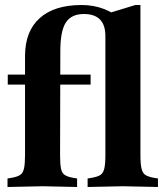

<svg xmlns="http://www.w3.org/2000/svg" viewBox="-20 -744 657 767"><path d="M10 3V-31L28 -34Q50 -38 61 -45.5Q72 -53 76 -71.5Q80 -90 80 -124V-520Q80 -619 138.5 -671.5Q197 -724 306 -724Q355 -724 397 -707.5Q439 -691 459 -665L396 -686L521 -724H541V-124Q541 -88 545.5 -70Q550 -52 561 -45Q572 -38 593 -34L611 -31V3L471 0L330 3V-31L348 -34Q370 -38 381 -45Q392 -52 396.5 -70Q401 -88 401 -124V-600Q401 -644 379.5 -666Q358 -688 315 -688Q265 -688 243 -654Q221 -620 221 -540L220 -124Q220 -90 223.5 -71.5Q227 -53 238 -45.5Q249 -38 270 -34L288 -31V3L151 0ZM11 -406V-446H91V-406ZM211 -406 212 -446H342V-406Z"/></svg>

Font: Baskervville SC
Style: Regular
Weight: 400
Designer: Alexis Faudot, Rémi Forte, Morgane Pierson, Rafael Ribas, Tanguy Vanlaeys, Rosalie Wagner, Thomas Huot-Marchand
Foundry: ANRT
Version: Version 1.100